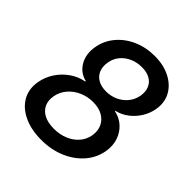

<svg xmlns="http://www.w3.org/2000/svg" viewBox="-201 -877 1027 1027"><g transform="rotate(45 312.5 -363.5)"><path d="M271 9.8Q194.8 9.8 139.2 -16.4Q83.5 -42.5 56.9 -88.6Q30.3 -134.8 40 -194.3Q47.9 -240.7 73.5 -279.5Q99.1 -318.4 136.7 -344.2Q174.3 -370.1 216.8 -377.4L217.3 -381.3Q165 -394.5 139.6 -439.5Q114.3 -484.4 124 -543Q133.3 -599.6 169.4 -643.6Q205.6 -687.5 261.2 -712.4Q316.9 -737.3 383.8 -737.3Q450.2 -737.3 500 -712.2Q549.8 -687 574.2 -643.3Q598.6 -599.6 589.4 -543.5Q583 -504.4 562 -470.5Q541 -436.5 510.3 -413.1Q479.5 -389.6 442.4 -380.9L441.9 -377.4Q481.4 -369.6 510.5 -343.5Q539.6 -317.4 553 -278.6Q566.4 -239.7 558.6 -193.4Q548.3 -134.3 508.8 -88.4Q469.2 -42.5 408 -16.4Q346.7 9.8 271 9.8ZM276.9 -80.1Q321.3 -80.1 357.4 -95.2Q393.6 -110.4 417.2 -137.7Q440.9 -165 447.3 -201.7Q453.1 -239.3 439.7 -268.1Q426.3 -296.9 396.7 -313.5Q367.2 -330.1 324.7 -330.1Q283.2 -330.1 246.6 -314Q210 -297.9 185.1 -269Q160.2 -240.2 153.3 -202.1Q147 -166 159.4 -138.7Q171.9 -111.3 201.7 -95.7Q231.4 -80.1 276.9 -80.1ZM333 -418.5Q369.6 -418.5 400.9 -433.1Q432.1 -447.8 453.1 -473.9Q474.1 -500 480 -534.2Q485.4 -568.4 474.6 -593.5Q463.9 -618.7 439 -632.6Q414.1 -646.5 377.4 -646.5Q340.8 -646.5 309.6 -632.8Q278.3 -619.1 257.3 -594Q236.3 -568.8 230.5 -534.2Q224.6 -499.5 235.4 -473.4Q246.1 -447.3 271.2 -432.9Q296.4 -418.5 333 -418.5Z"/></g></svg>

Font: Inter 16pt Medium
Style: Italic
Weight: 500
Italic angle: -9.3988°
Version: Version 4.001;git-66647c0bb